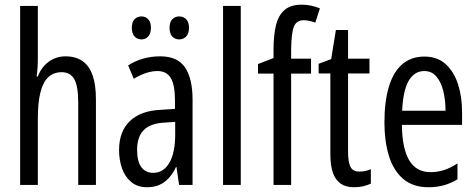

<svg xmlns="http://www.w3.org/2000/svg" viewBox="-20 -785 2022 815"><path d="M140.6 -759.8V-539.1Q140.6 -517.6 139.4 -497.8Q138.2 -478 135.3 -460.4H140.6Q150.4 -486.8 167.7 -505.9Q185.1 -524.9 208 -535.4Q231 -545.9 257.3 -545.9Q302.2 -545.9 331.1 -525.1Q359.9 -504.4 373.5 -464.1Q387.2 -423.8 387.2 -364.3V0H312V-349.6Q312 -418.9 295.4 -448.7Q278.8 -478.5 241.7 -478.5Q207.5 -478.5 185.1 -457.5Q162.6 -436.5 151.6 -392.8Q140.6 -349.1 140.6 -280.8V0H65.4V-759.8Z M659.7 -545.9Q733.9 -545.9 765.6 -498.5Q797.4 -451.2 797.4 -361.3V0H740.2L729 -76.2H727.1Q714.4 -48.8 696.8 -29.5Q679.2 -10.3 656.7 -0.2Q634.3 9.8 605 9.8Q563.5 9.8 537.1 -12.2Q510.7 -34.2 498 -70.1Q485.4 -106 485.4 -147.5Q485.4 -227.1 531.2 -271Q577.1 -314.9 661.6 -318.8L722.7 -322.8V-359.4Q722.7 -423.8 705.1 -453.6Q687.5 -483.4 648.4 -483.4Q626 -483.4 601.3 -475.6Q576.7 -467.8 547.9 -450.7L523.9 -507.3Q554.2 -526.9 588.6 -536.4Q623 -545.9 659.7 -545.9ZM723.6 -267.6 673.8 -264.2Q617.2 -260.7 589.6 -232.2Q562 -203.6 562 -149.4Q562 -99.1 580.1 -75.2Q598.1 -51.3 629.9 -51.3Q674.3 -51.3 699 -94.2Q723.6 -137.2 723.6 -212.9ZM539.6 -667.5Q539.6 -691.9 551.3 -703.6Q563 -715.3 580.6 -715.3Q597.7 -715.3 609.1 -703.4Q620.6 -691.4 620.6 -667.5Q620.6 -642.6 609.1 -630.1Q597.7 -617.7 580.6 -617.7Q563 -617.7 551.3 -630.1Q539.6 -642.6 539.6 -667.5ZM699.7 -667.5Q699.7 -691.9 711.7 -703.6Q723.6 -715.3 740.7 -715.3Q758.3 -715.3 770.3 -703.4Q782.2 -691.4 782.2 -667.5Q782.2 -642.6 770.3 -630.1Q758.3 -617.7 740.7 -617.7Q722.7 -617.7 711.2 -630.1Q699.7 -642.6 699.7 -667.5Z M1002 0H926.8V-759.8H1002Z M1300.3 -472.7H1215.8V0H1141.1V-472.7H1075.2V-513.2L1141.1 -538.6V-574.7Q1141.1 -635.7 1151.6 -678.2Q1162.1 -720.7 1188.2 -742.9Q1214.4 -765.1 1260.3 -765.1Q1281.7 -765.1 1300 -761.2Q1318.4 -757.3 1337.9 -749.5L1318.4 -689Q1304.7 -693.8 1292.7 -696.5Q1280.8 -699.2 1269 -699.2Q1238.8 -699.2 1227.8 -672.6Q1216.8 -646 1215.8 -576.7V-536.1H1300.3Z M1506.3 -56.6Q1518.6 -56.6 1530.8 -59.3Q1543 -62 1554.2 -66.9V-5.4Q1539.1 1.5 1521.5 5.6Q1503.9 9.8 1482.4 9.8Q1447.8 9.8 1425.5 -5.9Q1403.3 -21.5 1392.8 -52.5Q1382.3 -83.5 1382.3 -130.4V-473.1H1332.5V-514.2L1385.7 -534.2L1405.8 -657.7H1457.5V-536.1H1548.3V-473.1H1457.5V-139.2Q1457.5 -97.7 1467.5 -77.1Q1477.5 -56.6 1506.3 -56.6Z M1781.2 -544.9Q1835.9 -544.9 1871.3 -513.2Q1906.7 -481.4 1924.1 -427.7Q1941.4 -374 1941.4 -308.1V-254.9H1686Q1687 -154.8 1717 -104.5Q1747.1 -54.2 1807.6 -54.2Q1836.4 -54.2 1864.3 -63Q1892.1 -71.8 1921.9 -91.3V-23.9Q1894 -6.8 1863.8 1.5Q1833.5 9.8 1799.3 9.8Q1732.4 9.8 1690.9 -26.1Q1649.4 -62 1630.6 -124.3Q1611.8 -186.5 1611.8 -265.1Q1611.8 -355 1630.9 -417.5Q1649.9 -480 1687.7 -512.5Q1725.6 -544.9 1781.2 -544.9ZM1781.2 -483.4Q1738.8 -483.4 1714.8 -442.1Q1690.9 -400.9 1687 -314.9H1871.1Q1871.1 -360.4 1861.6 -398.7Q1852.1 -437 1832.3 -460.2Q1812.5 -483.4 1781.2 -483.4Z"/></svg>

Font: Open Sans Condensed
Style: Regular
Weight: 400
Width: 3
Designer: Monotype Design Team
Foundry: Monotype Imaging Inc.
Version: Version 3.000